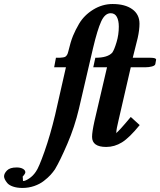

<svg xmlns="http://www.w3.org/2000/svg" viewBox="-147 -718 790 947"><path d="M498 -386.2 438 -126Q426.8 -80.1 426.8 -65.9Q426.8 -62.5 424.3 -60.1Q439 -70.3 498 -141.1L542 -101.1Q491.2 -38.6 454.6 -15.9Q418 6.8 377 6.8Q307.1 6.8 307.1 -43Q307.1 -67.4 318.8 -120.1L380.9 -386.2H313L323.2 -433.1Q384.8 -433.1 407.2 -459Q417 -473.6 428 -510.3Q439 -546.9 439 -586.9Q439 -616.7 429.2 -634.8Q419.4 -652.8 398.9 -652.8Q370.6 -652.8 352.1 -612.3Q333.5 -571.8 312 -481L242.2 -181.2Q221.2 -92.3 185.5 -9.3Q149.9 73.7 124 117.2Q114.7 130.9 102.1 144.8Q89.4 158.7 69.3 174.3Q49.3 189.9 21.7 199.5Q-5.9 209 -36.1 209Q-63.5 209 -83 202.1Q-102.5 195.3 -111.1 184.8Q-119.6 174.3 -123.3 166.3Q-127 158.2 -127 151.9Q-127 137.7 -112.5 122.8Q-98.1 107.9 -64.9 107.9Q-45.9 107.9 -33.9 114.7Q-22 121.6 -22 131.8Q-22 138.7 -36.1 154.8Q-35.6 154.3 -35.2 155.3Q-34.7 156.2 -34.4 158.7Q-34.2 161.1 -34.2 163.1V167Q-34.2 174.8 -32.2 174.8Q-22 174.8 -2.9 162.1Q16.1 149.4 29.8 128.9Q43.9 110.4 72.5 29.3Q101.1 -51.8 125 -151.9L178.2 -386.2H120.1L128.9 -433.1Q143.1 -433.1 149.2 -433.3Q155.3 -433.6 163.8 -434.8Q172.4 -436 176.3 -439Q180.2 -441.9 183.6 -447.3Q187 -452.6 189 -460.9Q201.2 -512.2 213.1 -541.3Q225.1 -570.3 243.2 -601.1Q268.1 -643.1 313 -670.7Q357.9 -698.2 408.2 -698.2Q469.7 -698.2 505.4 -672.6Q541 -647 541 -601.1Q541 -570.3 532.2 -530.8Q528.3 -514.2 520 -481.9Q511.7 -449.7 507.8 -433.1H595.2Q623 -433.1 623 -423.8L619.1 -401.9Q617.2 -394 602.1 -390.1Q586.9 -386.2 570.8 -386.2Z"/></svg>

Font: Linux Libertine G
Style: Semibold Italic
Weight: 600
Italic angle: -11.5°
Designer: Philipp H. Poll
Foundry: Philipp H. Poll
Version: Version 5.1.1